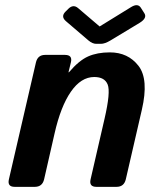

<svg xmlns="http://www.w3.org/2000/svg" viewBox="-20 -726 626 746"><path d="M236.3 -643.6Q215.3 -661.6 234.4 -680.7L245.1 -691.4Q264.6 -710.9 283.7 -694.3L366.7 -623.5H367.7L489.7 -698.7Q515.6 -714.4 527.3 -695.8L541 -674.3Q552.7 -655.8 522.5 -637.2L409.2 -568.8Q387.2 -555.7 372.1 -555.7H354Q339.4 -555.7 323.7 -568.8ZM37.1 0Q7.8 0 14.6 -29.3L119.6 -483.4Q126.5 -512.7 155.3 -512.7H232.4Q262.7 -512.7 255.4 -483.4L246.1 -445.3H248Q287.1 -491.2 322.5 -506.8Q357.9 -522.5 406.7 -522.5Q477.5 -522.5 518.1 -470.2Q558.6 -418 531.2 -299.8L468.8 -29.3Q461.9 0 432.6 0H354.5Q325.2 0 332 -29.3L386.2 -264.6Q410.2 -368.2 398.4 -397.5Q386.7 -426.8 346.2 -426.8Q294.9 -426.8 255.4 -369.6Q215.8 -312.5 191.9 -207L151.4 -29.3Q144.5 0 115.2 0Z"/></svg>

Font: Istok
Style: Bold Italic
Weight: 700
Italic angle: -13°
Designer: Andrey V. Panov
Foundry: Andrey V. Panov
Version: Version 1.0.3